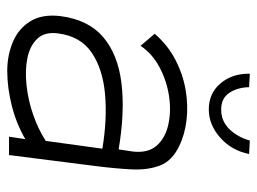

<svg xmlns="http://www.w3.org/2000/svg" viewBox="-112 -610 726 543"><g transform="rotate(90 251.5 -338.0)"><path d="M180 5Q136 5 98 -11Q60 -27 39.5 -60.5Q19 -94 25 -145Q35 -224 84 -266Q133 -308 214.5 -318Q296 -328 402 -310L408 -350Q413 -393 391.5 -417.5Q370 -442 332 -450.5Q294 -459 251 -452.5Q208 -446 169.5 -425.5Q131 -405 109 -372L75 -412Q107 -449 148.5 -470.5Q190 -492 234 -499.5Q278 -507 319.5 -502Q361 -497 393 -481Q435 -461 448 -426Q461 -391 458.5 -345Q456 -299 449 -244L418 0H366L373 -46Q330 -21 279 -8Q228 5 180 5ZM378 -104 400 -264Q316 -278 245 -271.5Q174 -265 128 -233.5Q82 -202 74 -139Q69 -101 89 -80Q109 -59 143.5 -52Q178 -45 220.5 -49.5Q263 -54 304.5 -68.5Q346 -83 378 -104ZM289 -565Q243 -565 215 -598.5Q187 -632 188 -681L226 -679Q227 -645 242.5 -622.5Q258 -600 289 -600Q322 -600 344.5 -623Q367 -646 377 -681L415 -679Q405 -629 368.5 -597Q332 -565 289 -565Z"/></g></svg>

Font: Kulim Park ExtraLight
Style: Italic
Weight: 275
Italic angle: -8°
Designer: Noponies / Dale Sattler
Foundry: Noponies
Version: Version 1.000; ttfautohint (v1.8.3)